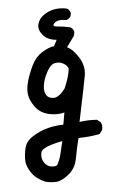

<svg xmlns="http://www.w3.org/2000/svg" viewBox="-57 -743 614 921"><g transform="rotate(5 250.0 -282.5)"><path d="M197.3 134.8Q152.3 125 125 97.7Q97.7 70.3 91.8 42Q85.9 13.7 87.9 -18.6Q89.8 -50.8 119.1 -77.6Q148.4 -104.5 183.6 -121.1Q218.8 -137.7 258.8 -145.5V-204.1Q226.6 -188.5 184.6 -190.4Q142.6 -192.4 114.3 -219.7Q85.9 -247.1 77.1 -274.4Q68.4 -301.8 72.3 -338.9Q76.2 -376 87.9 -417Q99.6 -458 127.9 -483.4Q156.2 -508.8 181.6 -516.6L191.4 -547.9Q146.5 -543.9 121.1 -566.4Q95.7 -588.9 97.7 -614.7Q99.6 -640.6 119.1 -661.1Q138.7 -681.6 167 -692.4Q195.3 -703.1 228.5 -701.2Q242.2 -695.3 248 -681.6V-666Q242.2 -652.3 228.5 -646.5Q187.5 -646.5 174.3 -627.4Q161.1 -608.4 189 -611.8Q216.8 -615.2 252 -613.3Q266.6 -607.4 272.5 -593.8V-575.2L244.1 -516.6Q274.4 -508.8 307.6 -471.7Q340.8 -434.6 340.8 -388.7Q340.8 -342.8 335 -165Q376 -178.7 417 -182.6L436.5 -172.9Q448.2 -157.2 446.3 -135.7L436.5 -116.2Q413.1 -106.4 387.7 -99.6Q362.3 -92.8 336.9 -87.9Q333 -39.1 333 9.8Q333 58.6 303.7 91.8Q274.4 125 249.5 130.9Q224.6 136.7 197.3 134.8ZM246.1 50.8Q255.9 23.4 257.3 -6.8Q258.8 -37.1 260.7 -66.4Q167 -30.3 165.5 -3.4Q164.1 23.4 180.7 42Q197.3 60.5 218.8 59.6Q240.2 58.6 246.1 50.8ZM250 -319.3Q264.6 -381.8 260.7 -417Q250 -432.6 230 -438Q210 -443.4 190.9 -435.1Q171.9 -426.8 160.2 -390.6Q148.4 -354.5 149.4 -324.7Q150.4 -294.9 164.1 -279.8Q177.7 -264.6 202.6 -269.5Q227.5 -274.4 250 -319.3Z"/></g></svg>

Font: JasonHandwriting1
Style: Regular
Weight: 400
Version: Version 1.48.20